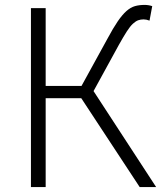

<svg xmlns="http://www.w3.org/2000/svg" viewBox="-20 -762 661 782"><path d="M616 0H549L311 -362H166V0H106V-729H166V-412H312L418 -605Q441 -648 459.5 -675Q478 -702 495 -717Q512 -732 529.5 -737Q547 -742 569 -742Q585 -742 600 -737L589 -678Q576 -683 565 -683Q553 -683 543 -679.5Q533 -676 521.5 -665.5Q510 -655 496.5 -634Q483 -613 464 -579L361 -391Z"/></svg>

Font: SpoqaHanSansJP-Light
Style: Regular
Weight: 300
Designer: [Source Han Sans]
Ryoko NISHIZUKA  (kana & ideographs); Paul D. Hunt (Latin, Greek & Cyrillic); Wenlong ZHANG  (bopomofo
Foundry: Spoqa (http://bi.spoqa.com)
Version: Version 1.002.20150607